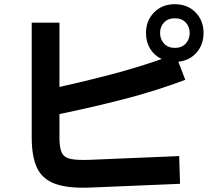

<svg xmlns="http://www.w3.org/2000/svg" viewBox="-20 -853 1040 914"><path d="M833 -110 837 22 407 40Q305 44 244 22.5Q183 1 157 -52.5Q131 -106 131 -198V-745H263V-439Q389 -467 510.5 -499Q632 -531 750 -572Q715 -588 695 -620.5Q675 -653 675 -696Q675 -755 713.5 -794Q752 -833 812 -833Q873 -833 911 -794Q949 -755 949 -696Q949 -641 916 -603Q883 -565 829 -559L862 -473Q718 -419 568 -380.5Q418 -342 263 -310V-198Q263 -151 273.5 -127.5Q284 -104 314 -97Q344 -90 403 -92ZM812 -625Q845 -625 864 -645.5Q883 -666 883 -696Q883 -726 864 -746Q845 -766 812 -766Q780 -766 761 -746Q742 -726 742 -696Q742 -666 761 -645.5Q780 -625 812 -625Z"/></svg>

Font: Murecho SemiBold
Style: Regular
Weight: 600
Designer: Neil Summerour
Foundry: Positype
Version: Version 1.010; ttfautohint (v1.8.3)